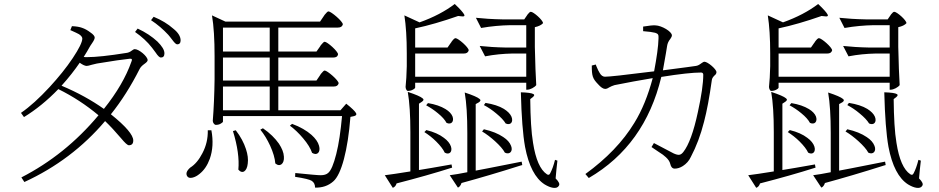

<svg xmlns="http://www.w3.org/2000/svg" viewBox="-20 -867 4701 961"><path d="M102 44C261 -29 396 -131 506 -261C531 -237 558 -208 586 -175C605 -152 618 -140 625 -140C640 -140 647 -148 647 -164C647 -191 610 -235 535 -295C588 -361 636 -437 679 -522C683 -530 691 -539 704 -548C714 -555 719 -561 719 -566C719 -585 675 -621 655 -621C651 -621 646 -619 640 -614C631 -607 622 -603 612 -602C525 -588 459 -581 416 -581C409 -581 403 -581 399 -582C412 -603 422 -619 427 -629C430 -635 435 -642 441 -651C450 -664 454 -673 454 -679C454 -686 447 -695 432 -705C419 -715 405 -723 390 -728C379 -732 363 -735 341 -736H340L332 -716L335 -715C355 -706 368 -700 375 -696C386 -689 392 -681 392 -674C392 -657 376 -624 344 -576C312 -528 273 -480 228 -431C177 -376 130 -333 85 -302L100 -281C159 -317 217 -364 272 -421C345 -385 412 -341 473 -290C362 -157 233 -54 87 21ZM500 -322C439 -365 369 -404 288 -438C325 -479 355 -518 379 -553C394 -542 406 -537 414 -537C418 -537 427 -539 440 -543C451 -546 460 -548 465 -549C544 -562 598 -570 629 -573C640 -574 643 -570 638 -559C611 -482 565 -403 500 -322ZM785 -579C797 -579 803 -586 803 -600C803 -617 791 -636 768 -659C741 -684 708 -706 669 -724L656 -707C689 -684 718 -658 741 -628C746 -622 752 -614 759 -604C770 -587 779 -579 785 -579ZM867 -645C878 -645 884 -652 884 -665C884 -684 872 -704 848 -723C821 -747 788 -767 749 -783L736 -766C768 -745 797 -720 822 -693C827 -687 834 -679 842 -668C853 -653 861 -645 867 -645Z M1648 41C1689 6 1721 -115 1734 -282L1753 -286C1763 -289 1766 -294 1762 -301C1757 -310 1741 -326 1713 -348L1684 -315H1373V-434H1651C1664 -434 1672 -439 1675 -450C1675 -465 1618 -514 1605 -514C1601 -514 1595 -508 1586 -497C1584 -494 1582 -491 1581 -489L1564 -464H1373V-579H1648C1662 -579 1670 -584 1672 -595C1672 -610 1618 -658 1605 -658C1601 -658 1595 -652 1586 -641C1584 -638 1582 -635 1581 -633L1564 -609H1373V-729H1671C1685 -729 1693 -734 1696 -745C1696 -760 1637 -810 1624 -810C1620 -810 1614 -804 1605 -793C1602 -789 1600 -786 1599 -784L1582 -759H1108L1041 -790C1050 -737 1054 -669 1054 -585V-470C1053 -394 1050 -325 1045 -262C1045 -253 1053 -242 1060 -242C1070 -242 1079 -244 1086 -249C1093 -253 1096 -256 1096 -259V-286H1692C1685 -210 1676 -147 1663 -96C1650 -45 1637 -13 1622 -1C1614 6 1602 10 1585 10C1570 10 1528 6 1458 -1L1457 18C1503 25 1531 32 1540 38C1551 45 1557 56 1557 72C1593 73 1623 63 1648 41ZM944 22C956 19 967 13 978 4C1001 -14 1018 -39 1030 -72C1045 -114 1048 -162 1038 -215H1020C1021 -174 1012 -136 993 -100C976 -67 956 -43 932 -28C914 -12 909 2 917 15C922 23 931 25 944 22ZM1173 -18C1193 6 1216 -9 1220 -48C1223 -70 1220 -94 1211 -121C1201 -152 1184 -184 1160 -215L1146 -211C1169 -136 1178 -72 1173 -18ZM1358 -49C1381 -29 1404 -47 1401 -83C1400 -104 1391 -125 1376 -148C1357 -175 1331 -201 1296 -225L1283 -218C1302 -195 1318 -168 1332 -138C1347 -105 1356 -75 1358 -49ZM1542 -102C1567 -86 1586 -105 1577 -137C1572 -156 1559 -174 1539 -192C1515 -213 1483 -232 1442 -247L1431 -238C1454 -221 1476 -200 1497 -175C1520 -148 1535 -123 1542 -102ZM1096 -434H1330V-315H1096ZM1096 -579H1330V-464H1096ZM1096 -729H1330V-609H1096Z M2777 63C2783 55 2778 43 2761 26L2765 -18L2770 -63L2758 -67C2751 -39 2743 -17 2734 0C2730 9 2724 10 2717 5C2684 -17 2661 -69 2648 -152C2639 -205 2635 -278 2634 -371L2647 -381C2655 -388 2656 -393 2650 -396C2642 -401 2621 -404 2587 -405C2590 -284 2597 -193 2608 -132C2626 -37 2659 26 2706 56C2721 65 2735 71 2748 73C2762 75 2772 72 2777 63ZM1946 73C1955 70 1962 62 1965 51C2066 25 2158 -1 2243 -28L2240 -44C2165 -31 2111 -21 2077 -16V-348L2092 -358C2101 -364 2102 -370 2095 -375C2086 -383 2061 -394 2021 -407C2030 -355 2034 -288 2034 -206V-9C1973 1 1931 7 1906 10ZM2272 72C2280 69 2286 61 2290 49C2378 25 2477 -4 2587 -39C2590 -40 2593 -40 2594 -41L2591 -58C2572 -54 2543 -48 2505 -41C2438 -28 2390 -18 2361 -13V-346L2377 -355C2386 -361 2387 -367 2380 -372C2371 -380 2346 -391 2306 -404C2315 -352 2319 -285 2319 -202V-5C2284 2 2255 7 2231 10ZM2206 -103C2229 -90 2246 -107 2237 -134C2232 -149 2220 -164 2202 -177C2180 -194 2151 -207 2114 -216L2104 -206C2124 -193 2144 -178 2163 -159C2184 -138 2198 -120 2206 -103ZM2507 -103C2531 -91 2549 -110 2538 -137C2532 -153 2519 -168 2499 -181C2474 -198 2442 -211 2402 -220L2393 -209C2415 -196 2437 -179 2458 -160C2481 -139 2498 -120 2507 -103ZM2511 -249C2535 -238 2551 -256 2540 -283C2534 -297 2521 -310 2502 -322C2479 -336 2448 -346 2410 -352L2402 -341C2423 -330 2444 -316 2464 -299C2486 -281 2502 -264 2511 -249ZM2215 -252C2239 -241 2254 -259 2245 -284C2240 -297 2228 -310 2210 -321C2187 -335 2158 -345 2122 -351L2113 -340C2133 -329 2153 -316 2172 -300C2193 -283 2207 -267 2215 -252ZM2020 -412C2031 -412 2040 -414 2048 -419C2054 -422 2057 -425 2058 -428V-453H2614V-418H2619C2634 -418 2656 -430 2664 -441C2661 -486 2659 -549 2657 -632V-731C2676 -735 2690 -742 2698 -751C2698 -766 2650 -808 2637 -808C2633 -808 2628 -804 2621 -795C2619 -792 2618 -790 2617 -789L2604 -770H2495C2443 -771 2399 -774 2362 -778L2388 -727C2439 -736 2487 -740 2534 -741H2614V-629H2514C2462 -630 2418 -633 2381 -637L2408 -585C2454 -594 2499 -598 2542 -599H2614V-483H2058V-599H2301C2315 -599 2323 -604 2326 -615C2326 -630 2273 -676 2260 -676C2255 -676 2249 -670 2240 -658C2239 -655 2237 -653 2236 -652L2220 -629H2058V-725C2124 -739 2196 -760 2273 -787L2293 -785C2304 -784 2307 -787 2303 -795C2298 -804 2283 -822 2256 -847C2209 -811 2150 -780 2080 -755L2004 -790C2012 -739 2016 -676 2016 -599V-536C2015 -493 2013 -459 2010 -432C2010 -423 2016 -412 2020 -412Z M2927 24C3114 -85 3235 -253 3290 -482C3383 -497 3449 -504 3489 -504C3496 -504 3500 -500 3500 -493C3500 -450 3491 -388 3473 -306C3452 -207 3427 -140 3400 -106C3387 -90 3377 -88 3352 -99C3347 -102 3333 -109 3310 -121C3283 -135 3264 -145 3253 -151L3241 -131C3248 -126 3259 -119 3272 -110C3293 -97 3306 -87 3313 -80C3324 -70 3332 -59 3335 -46C3338 -31 3346 -23 3357 -23C3370 -23 3384 -27 3398 -36C3415 -47 3429 -62 3438 -82C3465 -133 3487 -191 3504 -258C3518 -311 3531 -381 3543 -467C3544 -475 3549 -482 3556 -489C3563 -494 3566 -500 3566 -506C3566 -521 3522 -558 3506 -558C3502 -558 3497 -555 3490 -550C3481 -543 3472 -538 3463 -537C3456 -536 3442 -534 3420 -531C3369 -524 3329 -519 3298 -515C3301 -532 3306 -561 3313 -600C3316 -618 3318 -630 3319 -637C3321 -650 3326 -661 3335 -672C3340 -679 3343 -685 3343 -690C3343 -709 3292 -739 3261 -740C3250 -741 3229 -739 3199 -734V-711C3227 -709 3247 -706 3259 -703C3274 -698 3277 -694 3276 -675C3275 -634 3267 -579 3254 -510C3250 -509 3244 -509 3237 -508C3104 -491 3028 -483 3008 -483C2998 -483 2989 -489 2982 -501C2977 -508 2971 -521 2964 -538C2963 -541 2963 -543 2962 -544L2942 -539C2942 -487 2946 -474 2973 -446C2987 -430 2999 -422 3009 -422C3014 -422 3021 -424 3028 -429C3037 -434 3046 -438 3056 -441C3119 -454 3183 -465 3247 -476C3224 -390 3194 -315 3155 -252C3098 -158 3016 -73 2910 4Z M4596 63C4602 55 4597 43 4580 26L4584 -18L4589 -63L4577 -67C4570 -39 4562 -17 4553 0C4549 9 4543 10 4536 5C4503 -17 4480 -69 4467 -152C4458 -205 4454 -278 4453 -371L4466 -381C4474 -388 4475 -393 4469 -396C4461 -401 4440 -404 4406 -405C4409 -284 4416 -193 4427 -132C4445 -37 4478 26 4525 56C4540 65 4554 71 4567 73C4581 75 4591 72 4596 63ZM3765 73C3774 70 3781 62 3784 51C3885 25 3977 -1 4062 -28L4059 -44C3984 -31 3930 -21 3896 -16V-348L3911 -358C3920 -364 3921 -370 3914 -375C3905 -383 3880 -394 3840 -407C3849 -355 3853 -288 3853 -206V-9C3792 1 3750 7 3725 10ZM4091 72C4099 69 4105 61 4109 49C4197 25 4296 -4 4406 -39C4409 -40 4412 -40 4413 -41L4410 -58C4391 -54 4362 -48 4324 -41C4257 -28 4209 -18 4180 -13V-346L4196 -355C4205 -361 4206 -367 4199 -372C4190 -380 4165 -391 4125 -404C4134 -352 4138 -285 4138 -202V-5C4103 2 4074 7 4050 10ZM4025 -103C4048 -90 4065 -107 4056 -134C4051 -149 4039 -164 4021 -177C3999 -194 3970 -207 3933 -216L3923 -206C3943 -193 3963 -178 3982 -159C4003 -138 4017 -120 4025 -103ZM4326 -103C4350 -91 4368 -110 4357 -137C4351 -153 4338 -168 4318 -181C4293 -198 4261 -211 4221 -220L4212 -209C4234 -196 4256 -179 4277 -160C4300 -139 4317 -120 4326 -103ZM4330 -249C4354 -238 4370 -256 4359 -283C4353 -297 4340 -310 4321 -322C4298 -336 4267 -346 4229 -352L4221 -341C4242 -330 4263 -316 4283 -299C4305 -281 4321 -264 4330 -249ZM4034 -252C4058 -241 4073 -259 4064 -284C4059 -297 4047 -310 4029 -321C4006 -335 3977 -345 3941 -351L3932 -340C3952 -329 3972 -316 3991 -300C4012 -283 4026 -267 4034 -252ZM3839 -412C3850 -412 3859 -414 3867 -419C3873 -422 3876 -425 3877 -428V-453H4433V-418H4438C4453 -418 4475 -430 4483 -441C4480 -486 4478 -549 4476 -632V-731C4495 -735 4509 -742 4517 -751C4517 -766 4469 -808 4456 -808C4452 -808 4447 -804 4440 -795C4438 -792 4437 -790 4436 -789L4423 -770H4314C4262 -771 4218 -774 4181 -778L4207 -727C4258 -736 4306 -740 4353 -741H4433V-629H4333C4281 -630 4237 -633 4200 -637L4227 -585C4273 -594 4318 -598 4361 -599H4433V-483H3877V-599H4120C4134 -599 4142 -604 4145 -615C4145 -630 4092 -676 4079 -676C4074 -676 4068 -670 4059 -658C4058 -655 4056 -653 4055 -652L4039 -629H3877V-725C3943 -739 4015 -760 4092 -787L4112 -785C4123 -784 4126 -787 4122 -795C4117 -804 4102 -822 4075 -847C4028 -811 3969 -780 3899 -755L3823 -790C3831 -739 3835 -676 3835 -599V-536C3834 -493 3832 -459 3829 -432C3829 -423 3835 -412 3839 -412Z"/></svg>

Font: AllPunType ExtraLight
Style: Regular
Weight: 280
Version: 1.0